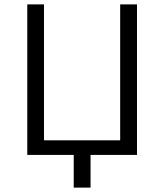

<svg xmlns="http://www.w3.org/2000/svg" viewBox="-20 -710 753 880"><path d="M317.9 149.9H395V0H607.9V-689.9H530.8V-66.9H181.6V-689.9H105V0H317.9Z"/></svg>

Font: HK Grotesk
Style: Regular
Weight: 400
Designer: Alfredo Marco Pradil and Stefan Peev
Foundry: Hanken Design Co.
Version: Version 1.045;PS 001.045;hotconv 1.0.88;makeotf.lib2.5.64775